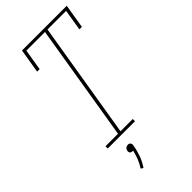

<svg xmlns="http://www.w3.org/2000/svg" viewBox="-293 -800 1086 1086"><g transform="rotate(-45 250.0 -257.0)"><path d="M87 0V-18H187L302 -717H153L132 -590H112L136 -735H494L470 -590H450L471 -717H322L207 -18H305V0ZM152 221 138 212Q154 188 164 162Q174 136 180 110H176Q171 110 167 109Q163 108 160 104.5Q157 101 156 96.5Q155 92 156 88Q157 83 159 79Q161 75 165 71.5Q169 68 173.5 66.5Q178 65 183 65Q188 65 191.5 66.5Q195 68 198 71.5Q201 75 202 79Q203 83 202 88Q197 122 185 156Q173 190 152 221Z"/></g></svg>

Font: Iosevka Curly Slab Thin
Style: Italic
Weight: 100
Italic angle: -9°
Monospace: yes
Designer: Belleve Invis
Foundry: Belleve Invis
Version: Version 22.1.2; ttfautohint (v1.8.4)